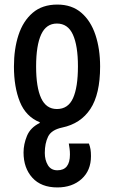

<svg xmlns="http://www.w3.org/2000/svg" viewBox="-20 -570 500 840"><path d="M231 -550Q294 -550 335.5 -514.5Q377 -479 397.5 -417.5Q418 -356 418 -279Q418 -158 375.5 -93.5Q333 -29 252 -12Q205 -2 190.5 27.5Q176 57 176 99Q176 130 189.5 152.5Q203 175 231 175Q286 175 286 106Q286 92 284.5 81Q283 70 281 58H369Q374 71 376 83.5Q378 96 378 113Q378 176 337 213Q296 250 231 250Q160 250 121.5 207.5Q83 165 83 97Q83 61 98 24.5Q113 -12 154 -32V-35Q93 -60 67 -124.5Q41 -189 41 -279Q41 -356 61 -417Q81 -478 123 -514Q165 -550 231 -550ZM229 -467Q182 -467 160 -419Q138 -371 138 -279Q138 -188 160 -140.5Q182 -93 229 -93Q278 -93 299.5 -140.5Q321 -188 321 -280Q321 -370 299 -418.5Q277 -467 229 -467Z"/></svg>

Font: Noto Sans Georgian ExtraCondensed Medium
Style: Regular
Weight: 500
Width: 2
Designer: Monotype Design Team, Akaki Razmadze
Foundry: Google LLC
Version: Version 2.005; ttfautohint (v1.8.4.7-5d5b)